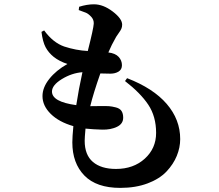

<svg xmlns="http://www.w3.org/2000/svg" viewBox="-20 -827 1040 911"><path d="M226.6 -392.6Q226.6 -343.8 341.8 -328.1Q353.5 -404.3 371.1 -484.4Q320.3 -480.5 273.4 -451.7Q226.6 -422.9 226.6 -392.6ZM564.5 -268.6Q564.5 -239.3 534.7 -225.1Q504.9 -210.9 464.8 -211.9Q424.8 -212.9 385.7 -216.8Q381.8 -173.8 381.8 -159.2Q381.8 -91.8 420.9 -58.6Q460 -25.4 530.3 -25.4Q613.3 -25.4 667 -74.2Q720.7 -123 720.7 -196.3Q720.7 -274.4 683.6 -330.1Q646.5 -385.7 573.2 -442.4L583 -456.1Q707 -408.2 771 -334Q835 -259.8 835 -167Q835 -127 818.8 -87.4Q802.7 -47.9 770 -13.2Q737.3 21.5 680.7 43Q624 64.5 550.8 64.5Q437.5 64.5 380.4 5.9Q323.2 -52.7 323.2 -151.4Q323.2 -177.7 328.1 -228.5Q259.8 -248 220.7 -286.6Q181.6 -325.2 181.6 -371.1Q181.6 -412.1 213.9 -452.6Q246.1 -493.2 299.8 -523.4Q261.7 -536.1 235.4 -556.6Q210 -577.1 196.3 -603Q182.6 -628.9 176.8 -675.8L189.5 -682.6Q231.4 -625 284.2 -606.4Q340.8 -587.9 396.5 -585Q423.8 -692.4 424.8 -714.8Q425.8 -733.4 412.6 -747.6Q399.4 -761.7 387.7 -766.6Q376 -771.5 353.5 -779.3L355.5 -794.9Q392.6 -806.6 425.8 -806.6Q469.7 -806.6 514.6 -772.5Q559.6 -738.3 559.6 -710Q559.6 -699.2 555.7 -690.4Q551.8 -681.6 543.5 -670.4Q535.2 -659.2 531.2 -652.3Q508.8 -613.3 494.1 -578.1Q527.3 -574.2 543 -557.1Q558.6 -540 558.6 -517.6Q558.6 -497.1 542.5 -487.3Q526.4 -477.5 503.9 -477.5Q481.4 -477.5 456.1 -478.5Q422.9 -383.8 408.2 -323.2Q420.9 -323.2 452.1 -323.7Q483.4 -324.2 497.1 -323.2Q510.7 -322.3 529.8 -317.4Q548.8 -312.5 556.6 -300.3Q564.5 -288.1 564.5 -268.6Z"/></svg>

Font: GenYoMin TW TTF Bold
Style: Regular
Weight: 700
Version: Version 1.300